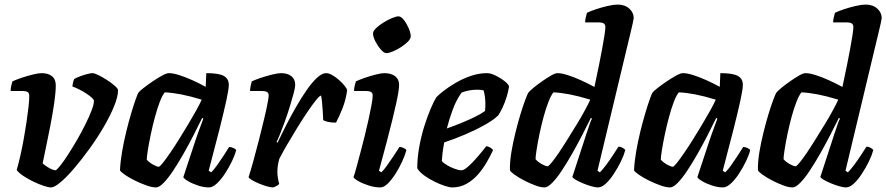

<svg xmlns="http://www.w3.org/2000/svg" viewBox="-20 -820 3878 840"><path d="M203.5 0Q191.5 0 170.8 -7Q150 -14 126.5 -25.2Q103 -36.5 83 -49.8Q63 -63 53 -76Q60.5 -101.5 68.5 -136.5Q76.5 -171.5 83.5 -210Q90.5 -248.5 96 -285.8Q101.5 -323 104.8 -352.8Q108 -382.5 108 -399.5Q108 -414 100 -418Q92 -422 78 -422H26.5Q26.5 -433 29.2 -445Q32 -457 34.5 -464Q49 -471 74 -479.5Q99 -488 123.8 -494Q148.5 -500 162 -500Q190.5 -500 207.2 -486.8Q224 -473.5 224 -447Q224 -415 217 -367.8Q210 -320.5 200.2 -269.8Q190.5 -219 181 -175Q171.5 -131 166.5 -105Q176 -97 186.8 -90Q197.5 -83 207.5 -79Q217.5 -75 223.5 -75Q229.5 -77.5 244.2 -96Q259 -114.5 278 -144Q297 -173.5 316.8 -207.5Q336.5 -241.5 353.2 -275.2Q370 -309 380.5 -336.2Q391 -363.5 391 -378.5Q391 -384 381.8 -392.5Q372.5 -401 357.8 -410.8Q343 -420.5 327 -428.5Q311 -436.5 297 -441.5Q297 -448 299.8 -459.5Q302.5 -471 304.5 -474Q312.5 -479.5 328.5 -485.5Q344.5 -491.5 360.8 -495.8Q377 -500 384 -500Q393.5 -500 411.5 -491Q429.5 -482 449.2 -469.2Q469 -456.5 482.8 -444Q496.5 -431.5 496.5 -425.5Q496.5 -397.5 479.2 -355.2Q462 -313 434 -265Q406 -217 372.2 -170.2Q338.5 -123.5 305.5 -84.8Q272.5 -46 245.2 -23Q218 0 203.5 0Z M662 0Q645.5 0 620 -9Q594.5 -18 568.5 -31Q542.5 -44 524.8 -56.5Q507 -69 505 -75Q506.5 -112 514 -155.8Q521.5 -199.5 532.2 -243.5Q543 -287.5 554 -324.5Q565 -361.5 573.8 -386Q582.5 -410.5 585.5 -414.5Q590.5 -421.5 608.2 -435.2Q626 -449 648 -464Q670 -479 689.5 -489.5Q709 -500 718.5 -500Q737.5 -500 764 -491.5Q790.5 -483 820.8 -469.5Q851 -456 880 -440L882.5 -500Q938.5 -500 959.8 -487.5Q981 -475 981 -448.5Q981 -430 970 -379.5Q959 -329 939.5 -251.8Q920 -174.5 893 -73L904 -66Q915 -76.5 929 -96Q943 -115.5 957.5 -137.8Q972 -160 982.5 -177Q991.5 -177 1001.2 -172.5Q1011 -168 1013 -163Q1008 -142 994.8 -114.5Q981.5 -87 964.2 -60.5Q947 -34 928.5 -17Q910 0 894 0Q872 0 846.8 -8.2Q821.5 -16.5 803.2 -27.2Q785 -38 782 -45L833.5 -201Q840 -220 845.5 -235.8Q851 -251.5 857 -267Q863 -282.5 869.5 -301L864.5 -304Q848 -270 827 -229Q806 -188 783 -147.5Q760 -107 737.8 -73.5Q715.5 -40 696 -20Q676.5 0 662 0ZM674.5 -90.5Q679 -90.5 692.2 -107Q705.5 -123.5 724 -150.5Q742.5 -177.5 763 -210.2Q783.5 -243 803.2 -276Q823 -309 838.8 -337.5Q854.5 -366 862.5 -384Q811.5 -399.5 772.8 -407Q734 -414.5 701 -416Q690.5 -404 679.2 -374.8Q668 -345.5 657.8 -307.5Q647.5 -269.5 639.5 -231.2Q631.5 -193 626.8 -163.2Q622 -133.5 622 -121.5Q632 -110 649 -100.2Q666 -90.5 674.5 -90.5Z M1174.5 0Q1164 0 1147 -5Q1130 -10 1112.5 -17.2Q1095 -24.5 1082.2 -32.2Q1069.5 -40 1067.5 -45Q1076 -71 1087.8 -113.5Q1099.5 -156 1112.5 -206.2Q1125.5 -256.5 1136.5 -303.5Q1142 -326 1146.2 -346.2Q1150.5 -366.5 1153 -381.5Q1155.5 -396.5 1155.5 -402Q1155.5 -413.5 1147.8 -417.8Q1140 -422 1125 -422H1074Q1074 -432.5 1076.8 -444.8Q1079.5 -457 1081.5 -464Q1096 -471 1121.2 -479.5Q1146.5 -488 1171.5 -494Q1196.5 -500 1210 -500Q1238 -500 1254.8 -486.8Q1271.5 -473.5 1271.5 -448.5Q1271.5 -437.5 1264.8 -411.8Q1258 -386 1248 -353.8Q1238 -321.5 1226.5 -289.5Q1215 -257.5 1205 -232.8Q1195 -208 1190 -199L1194 -195.5Q1210.5 -230 1231.2 -270.8Q1252 -311.5 1275.2 -352Q1298.5 -392.5 1321.8 -426Q1345 -459.5 1367 -479.8Q1389 -500 1406.5 -500Q1419.5 -500 1434.5 -491Q1449.5 -482 1463.8 -469.5Q1478 -457 1487.8 -444.5Q1497.5 -432 1499 -426Q1493 -383 1478.5 -346.2Q1464 -309.5 1450 -283.5Q1428 -283.5 1414 -287Q1400 -290.5 1394 -294.5Q1393.5 -313 1392 -334.2Q1390.5 -355.5 1388.8 -374.5Q1387 -393.5 1384.5 -402Q1378.5 -401.5 1362.5 -381.8Q1346.5 -362 1325 -330.2Q1303.5 -298.5 1280.5 -261.2Q1257.5 -224 1236.8 -188.2Q1216 -152.5 1202 -125Q1198 -111.5 1195.8 -97.2Q1193.5 -83 1193.5 -68.5Q1193.5 -55 1195.8 -41.5Q1198 -28 1201.5 -15Q1197.5 -11 1190 -6.5Q1182.5 -2 1174.5 0Z M1644 0Q1620 0 1593.8 -8.2Q1567.5 -16.5 1548.5 -27.2Q1529.5 -38 1526.5 -45Q1531 -57 1538.5 -84.2Q1546 -111.5 1555.5 -147.5Q1565 -183.5 1574.8 -222.2Q1584.5 -261 1592.5 -297.5Q1600.5 -334 1605.5 -361.5Q1610.5 -389 1610.5 -402Q1610.5 -414 1602.5 -418Q1594.5 -422 1580.5 -422H1529Q1529 -434 1532 -446Q1535 -458 1537 -464Q1551.5 -471 1576 -479.5Q1600.5 -488 1624.5 -494Q1648.5 -500 1661 -500Q1691 -500 1708.5 -486.8Q1726 -473.5 1726 -448.5Q1726 -438 1723 -417.8Q1720 -397.5 1713.2 -367Q1706.5 -336.5 1696.2 -294.5Q1686 -252.5 1671.5 -197.5Q1657 -142.5 1638 -73L1648.5 -66Q1659 -76 1673.2 -95.8Q1687.5 -115.5 1702.5 -138.2Q1717.5 -161 1727.5 -177Q1737 -177 1746.2 -172.5Q1755.5 -168 1758 -163Q1752.5 -142 1740 -114.5Q1727.5 -87 1710.8 -60.5Q1694 -34 1676.8 -17Q1659.5 0 1644 0ZM1670.5 -587.5Q1659.8 -587.5 1646.2 -603.2Q1632.5 -619 1622.2 -639.1Q1612 -659.3 1612 -673.5Q1612 -684 1625.2 -696.7Q1638.5 -709.5 1657.8 -721.5Q1677 -733.5 1695.3 -741Q1713.6 -748.5 1723 -748.5Q1734.7 -748.5 1747.1 -732.6Q1759.4 -716.7 1768.2 -696.1Q1777 -675.5 1777 -661.5Q1777 -650.5 1764.6 -637.8Q1752.2 -625.1 1733.8 -613.5Q1715.5 -602 1698.3 -594.8Q1681.2 -587.5 1670.5 -587.5Z M1957.5 0Q1946.5 0 1925.2 -7Q1904 -14 1879.8 -26Q1855.5 -38 1835 -53Q1814.5 -68 1805.5 -84Q1805.5 -128.5 1814 -176Q1822.5 -223.5 1836 -266.8Q1849.5 -310 1863.8 -343.5Q1878 -377 1888.5 -394Q1898.5 -405 1921 -422.5Q1943.5 -440 1974.2 -458Q2005 -476 2040.2 -488Q2075.5 -500 2111 -500Q2127 -500 2149.2 -489Q2171.5 -478 2188.8 -464Q2206 -450 2207 -441Q2204 -420 2196.5 -395.8Q2189 -371.5 2179 -350.2Q2169 -329 2160 -315.5Q2142 -297 2102.8 -274.8Q2063.5 -252.5 2015.8 -232Q1968 -211.5 1923.5 -197Q1917.5 -164 1915.8 -147.8Q1914 -131.5 1913 -116Q1919.5 -107 1935.5 -97.5Q1951.5 -88 1969.5 -81.5Q1987.5 -75 1998.5 -75Q2006.5 -75 2018 -83.2Q2029.5 -91.5 2044 -106.2Q2058.5 -121 2074.5 -139.8Q2090.5 -158.5 2107 -180Q2116 -180 2125.5 -174Q2135 -168 2137 -163Q2125.5 -138 2109 -109.5Q2092.5 -81 2070.5 -56Q2048.5 -31 2020.5 -15.5Q1992.5 0 1957.5 0ZM1935 -258Q1969 -270 2000 -282.8Q2031 -295.5 2057.5 -308.5Q2084 -321.5 2102 -334.5Q2103 -342.5 2103.2 -350Q2103.5 -357.5 2103.5 -365Q2103.5 -381 2101.5 -396.8Q2099.5 -412.5 2095.5 -425Q2088 -426.5 2080.8 -427Q2073.5 -427.5 2065.5 -427.5Q2049 -427.5 2032 -424.2Q2015 -421 1999.5 -415Q1976.5 -383 1961 -341.2Q1945.5 -299.5 1935 -258Z M2362 0Q2346 0 2321.5 -9Q2297 -18 2272.2 -31Q2247.5 -44 2230.2 -56.5Q2213 -69 2211 -75Q2210 -110.5 2217.2 -154Q2224.5 -197.5 2235.5 -241.8Q2246.5 -286 2258 -323.5Q2269.5 -361 2279 -385.8Q2288.5 -410.5 2291.5 -414.5Q2297 -422 2313.8 -435.8Q2330.5 -449.5 2351.5 -464.2Q2372.5 -479 2390.8 -489.5Q2409 -500 2418.5 -500Q2437.5 -500 2464.5 -491.2Q2491.5 -482.5 2521.5 -469Q2551.5 -455.5 2580.5 -439.5Q2582.5 -449.5 2588.2 -475.8Q2594 -502 2600.8 -536.2Q2607.5 -570.5 2614 -604.5Q2620.5 -638.5 2624.5 -665Q2628.5 -691.5 2628.5 -701.5Q2628.5 -713 2621.2 -717.5Q2614 -722 2601.5 -722H2540Q2540 -733 2543 -744.8Q2546 -756.5 2548 -764Q2562 -771 2587.2 -779.5Q2612.5 -788 2639 -794Q2665.5 -800 2682 -800Q2713.5 -800 2733 -782.5Q2752.5 -765 2752.5 -740.5Q2752.5 -737 2748.2 -717.8Q2744 -698.5 2738.5 -676.5L2594 -73L2604.5 -66Q2614.5 -75.5 2629.2 -95Q2644 -114.5 2659.5 -137.8Q2675 -161 2686 -178.5Q2695 -178.5 2704.2 -173.2Q2713.5 -168 2715.5 -163Q2710 -142 2696.8 -114.5Q2683.5 -87 2666.2 -60.5Q2649 -34 2630.8 -17Q2612.5 0 2596 0Q2585.5 0 2567.5 -5Q2549.5 -10 2531 -17.8Q2512.5 -25.5 2499.2 -33.2Q2486 -41 2484 -46L2545 -233Q2553 -256.5 2559.5 -275.8Q2566 -295 2570 -301L2565 -304Q2548.5 -270 2527.2 -229Q2506 -188 2483 -147.5Q2460 -107 2437.8 -73.5Q2415.5 -40 2395.8 -20Q2376 0 2362 0ZM2375.5 -92.5Q2380 -92.5 2393.2 -108.5Q2406.5 -124.5 2424.8 -151.5Q2443 -178.5 2463.2 -211Q2483.5 -243.5 2503.5 -276.2Q2523.5 -309 2539 -337.5Q2554.5 -366 2562.5 -384Q2511.5 -399.5 2472.8 -407Q2434 -414.5 2401.5 -416Q2391 -404 2379.8 -375.2Q2368.5 -346.5 2358.2 -308.8Q2348 -271 2340.2 -233.5Q2332.5 -196 2327.8 -166Q2323 -136 2323 -123.5Q2329 -116 2339.2 -109Q2349.5 -102 2360 -97.2Q2370.5 -92.5 2375.5 -92.5Z M2911 0Q2894.5 0 2869 -9Q2843.5 -18 2817.5 -31Q2791.5 -44 2773.8 -56.5Q2756 -69 2754 -75Q2755.5 -112 2763 -155.8Q2770.5 -199.5 2781.2 -243.5Q2792 -287.5 2803 -324.5Q2814 -361.5 2822.8 -386Q2831.5 -410.5 2834.5 -414.5Q2839.5 -421.5 2857.2 -435.2Q2875 -449 2897 -464Q2919 -479 2938.5 -489.5Q2958 -500 2967.5 -500Q2986.5 -500 3013 -491.5Q3039.5 -483 3069.8 -469.5Q3100 -456 3129 -440L3131.5 -500Q3187.5 -500 3208.8 -487.5Q3230 -475 3230 -448.5Q3230 -430 3219 -379.5Q3208 -329 3188.5 -251.8Q3169 -174.5 3142 -73L3153 -66Q3164 -76.5 3178 -96Q3192 -115.5 3206.5 -137.8Q3221 -160 3231.5 -177Q3240.5 -177 3250.2 -172.5Q3260 -168 3262 -163Q3257 -142 3243.8 -114.5Q3230.5 -87 3213.2 -60.5Q3196 -34 3177.5 -17Q3159 0 3143 0Q3121 0 3095.8 -8.2Q3070.5 -16.5 3052.2 -27.2Q3034 -38 3031 -45L3082.5 -201Q3089 -220 3094.5 -235.8Q3100 -251.5 3106 -267Q3112 -282.5 3118.5 -301L3113.5 -304Q3097 -270 3076 -229Q3055 -188 3032 -147.5Q3009 -107 2986.8 -73.5Q2964.5 -40 2945 -20Q2925.5 0 2911 0ZM2923.5 -90.5Q2928 -90.5 2941.2 -107Q2954.5 -123.5 2973 -150.5Q2991.5 -177.5 3012 -210.2Q3032.5 -243 3052.2 -276Q3072 -309 3087.8 -337.5Q3103.5 -366 3111.5 -384Q3060.5 -399.5 3021.8 -407Q2983 -414.5 2950 -416Q2939.5 -404 2928.2 -374.8Q2917 -345.5 2906.8 -307.5Q2896.5 -269.5 2888.5 -231.2Q2880.5 -193 2875.8 -163.2Q2871 -133.5 2871 -121.5Q2881 -110 2898 -100.2Q2915 -90.5 2923.5 -90.5Z M3447 0Q3431 0 3406.5 -9Q3382 -18 3357.2 -31Q3332.5 -44 3315.2 -56.5Q3298 -69 3296 -75Q3295 -110.5 3302.2 -154Q3309.5 -197.5 3320.5 -241.8Q3331.5 -286 3343 -323.5Q3354.5 -361 3364 -385.8Q3373.5 -410.5 3376.5 -414.5Q3382 -422 3398.8 -435.8Q3415.5 -449.5 3436.5 -464.2Q3457.5 -479 3475.8 -489.5Q3494 -500 3503.5 -500Q3522.5 -500 3549.5 -491.2Q3576.5 -482.5 3606.5 -469Q3636.5 -455.5 3665.5 -439.5Q3667.5 -449.5 3673.2 -475.8Q3679 -502 3685.8 -536.2Q3692.5 -570.5 3699 -604.5Q3705.5 -638.5 3709.5 -665Q3713.5 -691.5 3713.5 -701.5Q3713.5 -713 3706.2 -717.5Q3699 -722 3686.5 -722H3625Q3625 -733 3628 -744.8Q3631 -756.5 3633 -764Q3647 -771 3672.2 -779.5Q3697.5 -788 3724 -794Q3750.5 -800 3767 -800Q3798.5 -800 3818 -782.5Q3837.5 -765 3837.5 -740.5Q3837.5 -737 3833.2 -717.8Q3829 -698.5 3823.5 -676.5L3679 -73L3689.5 -66Q3699.5 -75.5 3714.2 -95Q3729 -114.5 3744.5 -137.8Q3760 -161 3771 -178.5Q3780 -178.5 3789.2 -173.2Q3798.5 -168 3800.5 -163Q3795 -142 3781.8 -114.5Q3768.5 -87 3751.2 -60.5Q3734 -34 3715.8 -17Q3697.5 0 3681 0Q3670.5 0 3652.5 -5Q3634.5 -10 3616 -17.8Q3597.5 -25.5 3584.2 -33.2Q3571 -41 3569 -46L3630 -233Q3638 -256.5 3644.5 -275.8Q3651 -295 3655 -301L3650 -304Q3633.5 -270 3612.2 -229Q3591 -188 3568 -147.5Q3545 -107 3522.8 -73.5Q3500.5 -40 3480.8 -20Q3461 0 3447 0ZM3460.5 -92.5Q3465 -92.5 3478.2 -108.5Q3491.5 -124.5 3509.8 -151.5Q3528 -178.5 3548.2 -211Q3568.5 -243.5 3588.5 -276.2Q3608.5 -309 3624 -337.5Q3639.5 -366 3647.5 -384Q3596.5 -399.5 3557.8 -407Q3519 -414.5 3486.5 -416Q3476 -404 3464.8 -375.2Q3453.5 -346.5 3443.2 -308.8Q3433 -271 3425.2 -233.5Q3417.5 -196 3412.8 -166Q3408 -136 3408 -123.5Q3414 -116 3424.2 -109Q3434.5 -102 3445 -97.2Q3455.5 -92.5 3460.5 -92.5Z"/></svg>

Font: Texturina Medium
Style: Italic
Weight: 500
Italic angle: -11°
Designer: Guillermo Torres Carreño
Foundry: Omnibus-Type
Version: Version 1.002